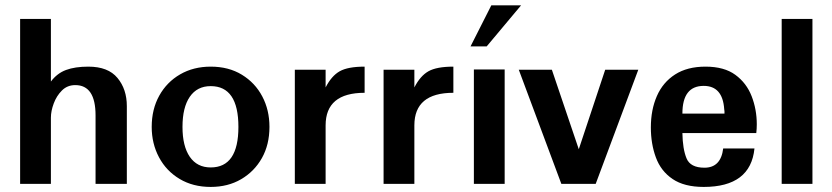

<svg xmlns="http://www.w3.org/2000/svg" viewBox="-20 -700 3169 731"><path d="M56.6 0V-627.9H173.8V-389.6Q197.3 -420.9 231.4 -433.6Q265.6 -446.3 316.4 -446.3Q391.6 -446.3 427.2 -403.3Q462.9 -360.4 462.9 -295.9V0H343.8V-260.7Q343.8 -376 266.6 -376Q236.3 -376 215.8 -355.5Q195.3 -335 184.6 -306.2Q173.8 -277.3 173.8 -252V0Z M782.2 11.7Q714.8 11.7 664.1 -18.6Q613.3 -48.8 585.4 -101.1Q557.6 -153.3 557.6 -216.8Q557.6 -284.2 586.4 -335.9Q615.2 -387.7 666 -417Q716.8 -446.3 782.2 -446.3Q850.6 -446.3 900.9 -415.5Q951.2 -384.8 978.5 -333Q1005.9 -281.2 1005.9 -216.8Q1005.9 -149.4 977.1 -98.1Q948.2 -46.9 897.9 -17.6Q847.7 11.7 782.2 11.7ZM782.2 -62.5Q887.7 -62.5 887.7 -216.8Q887.7 -372.1 782.2 -372.1Q730.5 -372.1 702.6 -331.5Q674.8 -291 674.8 -216.8Q674.8 -143.6 702.6 -103Q730.5 -62.5 782.2 -62.5Z M1102.5 0V-434.6H1219.7V-367.2Q1242.2 -411.1 1273.4 -428.7Q1304.7 -446.3 1368.2 -446.3V-346.7Q1219.7 -346.7 1219.7 -222.7V0Z M1440.4 0V-434.6H1557.6V-367.2Q1580.1 -411.1 1611.3 -428.7Q1642.6 -446.3 1706.1 -446.3V-346.7Q1557.6 -346.7 1557.6 -222.7V0Z M1784.2 0V-435.5H1901.4V0ZM1771.5 -523.4 1850.6 -679.7H1963.9L1833 -523.4Z M2117.2 0 1955.1 -434.6H2081.1L2183.6 -131.8L2284.2 -434.6H2410.2L2248 0Z M2659.2 11.7Q2585 11.7 2540.5 -18.6Q2496.1 -48.8 2477.1 -100.6Q2458 -152.3 2458 -214.8Q2458 -282.2 2481 -334.5Q2503.9 -386.7 2550.3 -416.5Q2596.7 -446.3 2666 -446.3Q2737.3 -446.3 2779.8 -415Q2822.3 -383.8 2841.8 -333.5Q2861.3 -283.2 2861.3 -226.6Q2861.3 -217.8 2860.8 -209.5Q2860.4 -201.2 2859.4 -193.4H2578.1Q2579.1 -132.8 2593.8 -97.2Q2608.4 -61.5 2662.1 -61.5Q2724.6 -61.5 2733.4 -134.8H2852.5Q2837.9 11.7 2659.2 11.7ZM2578.1 -267.6H2738.3Q2738.3 -272.5 2738.3 -276.4Q2738.3 -280.3 2737.3 -284.2Q2731.4 -373 2659.2 -373Q2578.1 -373 2578.1 -267.6Z M2956.1 0V-627.9H3073.2V0Z"/></svg>

Font: Padauk Book
Style: Bold
Weight: 700
Designer: Debbi Hosken, Becca Hirsbrunner Spalinger
Foundry: SIL International
Version: Version 5.000